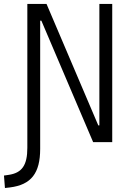

<svg xmlns="http://www.w3.org/2000/svg" viewBox="-57 -713 663 963"><path d="M-32.2 230 -7.3 227.1C99.1 213.9 144.5 155.8 144.5 33.7V-609.4H150.4L410.2 0H505.9V-693.4H441.4V-84H436L176.3 -693.4H80.1V28.3C80.1 115.2 53.7 154.3 -13.7 164.1L-37.1 167.5Z"/></svg>

Font: Cascadia Code PL Light
Style: Regular
Weight: 300
Monospace: yes
Designer: Aaron Bell
Foundry: Saja Typeworks
Version: Version 2404.023